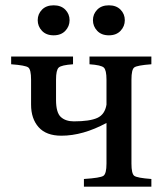

<svg xmlns="http://www.w3.org/2000/svg" viewBox="-20 -703 622 723"><path d="M22 -461V-490H255V-461Q211 -458 201 -448.5Q191 -439 191 -403V-327Q191 -279 209 -262.5Q227 -246 258 -246Q318 -246 346.5 -259Q375 -272 381 -309V-403Q381 -439 371 -448.5Q361 -458 317 -461V-490H550V-461Q496 -457 485.5 -449Q475 -441 475 -403V-87Q475 -49 485.5 -41Q496 -33 550 -29V0H296V-29Q358 -33 369.5 -41Q381 -49 381 -87V-240Q292 -192 211 -192Q154 -192 125.5 -224Q97 -256 97 -309V-403Q97 -441 86.5 -449Q76 -457 22 -461ZM138 -587Q122 -604 122 -627Q122 -650 138 -666.5Q154 -683 182 -683Q210 -683 226 -666.5Q242 -650 242 -627Q242 -604 226 -587Q210 -570 182 -570Q154 -570 138 -587ZM346 -587Q330 -604 330 -627Q330 -650 346 -666.5Q362 -683 390 -683Q418 -683 434 -666.5Q450 -650 450 -627Q450 -604 434 -587Q418 -570 390 -570Q362 -570 346 -587Z"/></svg>

Font: Heuristica
Style: Regular
Weight: 400
Version: Version 1.0.1 ; ttfautohint (v1.4.1)